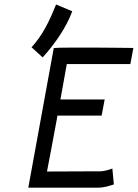

<svg xmlns="http://www.w3.org/2000/svg" viewBox="-20 -849 624 870"><path d="M123 -634.8 173.3 -588.9C224.9 -645.5 280 -722.7 307.4 -797.9L234.2 -828.6C203.7 -753.9 175 -691.9 123 -634.8ZM223.6 -631.3 108.2 1.5H420.5C455.3 1.5 472.7 -6.8 496 -13.2L489.1 -85.4C489.1 -85.4 458.9 -72.8 433.3 -72.8L192.9 -71.8C199.8 -109.4 220 -211.4 237.8 -310.5L240.1 -325.2H440.6L454.3 -398.4H253.8L282.7 -558.6H570.6L584.4 -631.8H577C543.2 -631.8 480.9 -633.3 412.7 -633.3H362.3H317.5C281.8 -633.3 249.7 -633.3 223.6 -631.3Z"/></svg>

Font: Fantasque Sans Mono
Style: RegItalic
Weight: 400
Italic angle: -11°
Monospace: yes
Designer: Jany Belluz
Version: Version 1.6.3